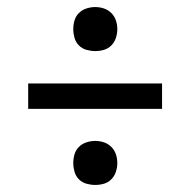

<svg xmlns="http://www.w3.org/2000/svg" viewBox="-20 -613 540 545"><path d="M250 -468Q263 -468 275 -471.5Q287 -475 296 -484Q305 -493 309 -505.5Q313 -518 313 -530Q313 -543 309 -555Q305 -567 296 -576Q287 -585 275 -589Q263 -593 250 -593Q238 -593 225.5 -589Q213 -585 204 -576Q195 -567 191.5 -555Q188 -543 188 -530Q188 -518 191.5 -505.5Q195 -493 204 -484Q213 -475 225.5 -471.5Q238 -468 250 -468ZM60 -304H440V-376H60ZM250 -88Q263 -88 275 -91.5Q287 -95 296 -104Q305 -113 309 -125.5Q313 -138 313 -150Q313 -163 309 -175Q305 -187 296 -196Q287 -205 275 -209Q263 -213 250 -213Q238 -213 225.5 -209Q213 -205 204 -196Q195 -187 191.5 -175Q188 -163 188 -150Q188 -138 191.5 -125.5Q195 -113 204 -104Q213 -95 225.5 -91.5Q238 -88 250 -88Z"/></svg>

Font: Iosevka SS09
Style: Regular
Weight: 400
Monospace: yes
Designer: Belleve Invis
Foundry: Belleve Invis
Version: Version 5.2.1; ttfautohint (v1.8.3)